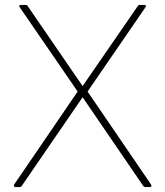

<svg xmlns="http://www.w3.org/2000/svg" viewBox="-20 -754 666 774"><path d="M42 0Q38 0 36.5 -3Q35 -6 37 -10L293 -385L60 -724Q53 -734 65 -734H83Q90 -734 92 -729L313 -407L535 -729Q538 -734 544 -734H561Q573 -734 566 -724L333 -385L589 -10Q591 -6 590 -3Q589 0 584 0H566Q560 0 557 -5L313 -362L68 -5Q66 0 59 0Z"/></svg>

Font: LINE Seed Sans Thin
Style: Regular
Weight: 250
Designer: LINE VX Design & Dalton Maag Ltd & Sandoll Inc
Foundry: Dalton Maag Ltd
Version: Version 1.003